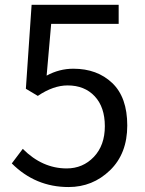

<svg xmlns="http://www.w3.org/2000/svg" viewBox="-20 -753 595 786"><path d="M260.7 12.7Q125 12.7 28.3 -84L73.2 -143.6Q153.3 -63.5 252.9 -63.5Q319.3 -63.5 364.3 -110.8Q409.2 -158.2 409.2 -236.3Q409.2 -314.5 367.7 -358.9Q326.2 -403.3 256.8 -403.3Q198.2 -403.3 134.8 -360.4L85.9 -389.6L109.4 -733.4H465.8V-655.3H189.5L170.9 -443.4Q222.7 -471.7 280.3 -471.7Q377.9 -471.7 439.5 -413.1Q501 -354.5 501 -239.3Q501 -124 430.2 -55.7Q359.4 12.7 260.7 12.7Z"/></svg>

Font: Gen Shin Gothic Regular
Style: Regular
Weight: 400
Designer: [Source Han Sans]
Ryoko NISHIZUKA  (kana & ideographs); Paul D. Hunt (Latin, Greek & Cyrillic); Wenlong ZHANG  (bopomofo
Version: Version 1.002.20150607